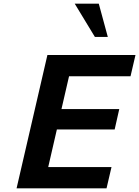

<svg xmlns="http://www.w3.org/2000/svg" viewBox="-20 -1020 754 1040"><path d="M564 -819.8H494.1L384.8 -1000H515.1ZM557.1 0H69.8L236.8 -722.2H713.9L687 -606.9H354L313 -429.2H626L601.1 -318.8H288.1L241.2 -115.2H584Z"/></svg>

Font: Perun
Style: Bold Italic
Weight: 700
Italic angle: -12°
Foundry: Copyright (c) Stefan Peev, Context Ltd, 2016
Version: Version 001.000